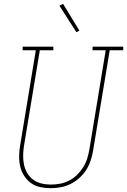

<svg xmlns="http://www.w3.org/2000/svg" viewBox="-20 -980 667 1008"><path d="M246 8Q217 8 190 2Q163 -4 142 -19.5Q121 -35 106.5 -57.5Q92 -80 86 -106.5Q80 -133 80.5 -161.5Q81 -190 86 -218L168 -716H99V-735H260V-716H189L106 -215Q102 -190 101.5 -164.5Q101 -139 106 -115.5Q111 -92 123 -71.5Q135 -51 154 -37Q173 -23 197 -17Q221 -11 247 -11Q271 -11 295 -15.5Q319 -20 342 -31.5Q365 -43 384 -61.5Q403 -80 416.5 -101.5Q430 -123 437.5 -147Q445 -171 449 -194L535 -716H466V-735H627V-716H556L469 -191Q465 -165 456.5 -139Q448 -113 433.5 -89.5Q419 -66 397.5 -46.5Q376 -27 351 -14.5Q326 -2 299 3Q272 8 246 8ZM381 -811 292 -950 311 -960 397 -819Z"/></svg>

Font: Iosevka HT Thin Extended
Style: Italic
Weight: 100
Width: 7
Italic angle: -9°
Monospace: yes
Designer: Belleve Invis
Foundry: Belleve Invis
Version: Version 32.3.0; ttfautohint (v1.8.4)